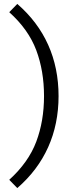

<svg xmlns="http://www.w3.org/2000/svg" viewBox="-20 -770 378 977"><path d="M68 187 27 145Q125 56 164.5 -49Q204 -154 204 -281Q204 -409 164.5 -514.5Q125 -620 27 -708L68 -750Q172 -660 225 -542Q278 -424 278 -281Q278 -139 225 -21Q172 97 68 187Z"/></svg>

Font: Kantumruy Pro
Style: Regular
Weight: 400
Designer: Sovichet Tep
Foundry: Sovichet Tep
Version: Version 1.002